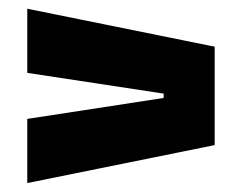

<svg xmlns="http://www.w3.org/2000/svg" viewBox="-20 -527 554 440"><path d="M355 -312.5 42.5 -360V-507L472 -420V-194.5L42.5 -107.5V-254.5L355 -302.5Z"/></svg>

Font: Anek Telugu ExtraBold
Style: Regular
Weight: 800
Designer: Omkar Bhoir (Telugu), Yesha Goshar (Latin)
Foundry: Ek Type
Version: Version 1.003